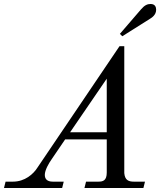

<svg xmlns="http://www.w3.org/2000/svg" viewBox="-64 -944 812 964"><path d="M538 -774 550 -762 688 -849C698 -855 720 -869 720 -895C720 -908 715 -924 692 -924C676 -924 662 -918 644 -897ZM288 -280 472 -549V-280ZM-44 0H248L256 -32H201C170 -32 161 -48 161 -66C161 -90 181 -124 195 -144L263 -244H472V-78C472 -37 453 -32 430 -32H368L360 0H656L664 -32H608C581 -32 563 -40 560 -75V-712H536L125 -104C104 -70 61 -32 1 -32H-36Z"/></svg>

Font: Old Standard
Style: Italic
Weight: 400
Italic angle: -15.2°
Designer: Alexey Kryukov <alexios@thessalonica.org.ru>
Version: Version 2.0